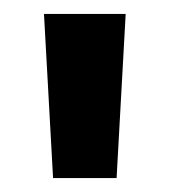

<svg xmlns="http://www.w3.org/2000/svg" viewBox="-20 -775 243 275"><path d="M56 -520 43 -755H160L147 -520Z"/></svg>

Font: DM Sans 10pt
Style: Bold
Weight: 700
Version: Version 4.004;gftools[0.9.30]